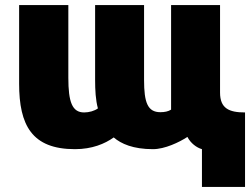

<svg xmlns="http://www.w3.org/2000/svg" viewBox="-20 -561 990 753"><path d="M715 -24C683 -3 626 24 580 24C502 24 455 3 426 -22C391 3 341 24 274 24C105 24 55 -70 55 -233V-541H248V-256C248 -161 263 -120 310 -120C329 -120 351 -126 364 -136C355 -168 353 -209 353 -247V-541H545V-247C545 -159 559 -121 609 -121C626 -121 640 -124 651 -131V-541H843V-198C843 -136 878 -120 941 -120V172H772V24C751 18 728 1 715 -24Z"/></svg>

Font: Repo Black
Style: Regular
Weight: 900
Designer: Stefan Peev
Foundry: Context Ltd
Version: Version 1.502